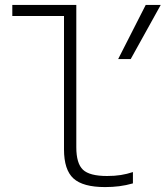

<svg xmlns="http://www.w3.org/2000/svg" viewBox="-20 -750 673 780"><path d="M407 10Q317 10 278.5 -25Q240 -60 240 -143V-685H30V-730H290V-152Q290 -86 317 -60.5Q344 -35 415 -35Q446 -35 471 -39Q496 -43 520 -51V-5Q492 3 464.5 6.5Q437 10 407 10ZM511 -510H460L572 -730H633Z"/></svg>

Font: M PLUS Code Latin Expanded Light
Style: Regular
Weight: 300
Width: 7
Designer: Coji Morishita
Foundry: UNDERFOREST DESIGN
Version: Version 1.002; ttfautohint (v1.8.3)